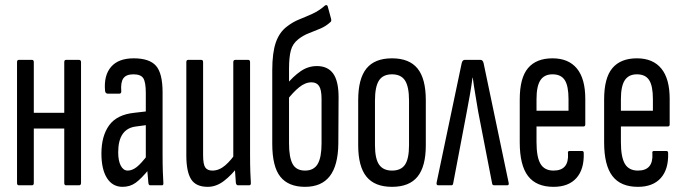

<svg xmlns="http://www.w3.org/2000/svg" viewBox="-20 -718 2650 744"><path d="M236 0Q229 0 229 -9V-477Q229 -486 236 -486H286Q294 -486 294 -477V-9Q294 0 286 0ZM53 0Q46 0 46 -9V-477Q46 -486 53 -486H104Q111 -486 111 -477V-9Q111 0 104 0ZM104 -220V-281H242V-220Z M562 0Q556 0 555 -9Q553 -27 551 -54.5Q549 -82 549 -101L545 -106V-358Q545 -399 535.5 -414.5Q526 -430 497 -430Q469 -430 458 -414.5Q447 -399 450 -364Q450 -355 442 -355H398Q388 -355 387 -367Q382 -426 410.5 -459Q439 -492 498 -492Q559 -492 584.5 -463Q610 -434 610 -360V-120Q610 -80 611 -52Q612 -24 613 -10Q614 0 608 0ZM455 6Q416 6 394.5 -28Q373 -62 373 -123Q373 -191 403 -232.5Q433 -274 501 -281L553 -287V-234L508 -228Q473 -224 455.5 -199Q438 -174 438 -128Q438 -95 448 -76Q458 -57 475 -57Q492 -57 509.5 -70.5Q527 -84 555 -121L558 -63Q528 -26 506 -10Q484 6 455 6Z M785 6Q739 6 720.5 -23.5Q702 -53 702 -116V-477Q702 -486 709 -486H760Q767 -486 767 -477V-117Q767 -81 775.5 -69Q784 -57 803 -57Q829 -57 852.5 -77Q876 -97 898 -131L904 -75Q878 -40 848 -17Q818 6 785 6ZM902 0Q896 0 894 -9Q892 -30 890.5 -58.5Q889 -87 889 -101L884 -107V-477Q884 -486 892 -486H942Q949 -486 949 -477V-120Q949 -78 950 -51.5Q951 -25 952 -11Q953 0 946 0Z M1162 6Q1098 6 1066.5 -33Q1035 -72 1035 -161V-446Q1035 -514 1049 -554Q1063 -594 1093 -616Q1115 -633 1140 -643Q1165 -653 1190.5 -664.5Q1216 -676 1240 -697Q1243 -699 1246 -698Q1249 -697 1250 -693L1263 -645Q1265 -636 1261 -633Q1244 -617 1222 -607.5Q1200 -598 1177.5 -589.5Q1155 -581 1136 -566Q1114 -549 1107 -522.5Q1100 -496 1100 -452V-162Q1100 -108 1114 -82.5Q1128 -57 1162 -57Q1196 -57 1211 -82.5Q1226 -108 1226 -162V-335Q1226 -370 1216.5 -384.5Q1207 -399 1187 -399Q1163 -399 1139.5 -380Q1116 -361 1093 -331L1088 -388Q1116 -422 1145 -442Q1174 -462 1208 -462Q1250 -462 1271 -433Q1292 -404 1292 -341L1291 -161Q1290 -77 1258 -35.5Q1226 6 1162 6Z M1499 6Q1432 6 1400 -33.5Q1368 -73 1368 -155V-330Q1368 -413 1400 -452.5Q1432 -492 1499 -492Q1566 -492 1598 -452.5Q1630 -413 1630 -330V-155Q1630 -73 1598 -33.5Q1566 6 1499 6ZM1499 -57Q1534 -57 1549.5 -80Q1565 -103 1565 -156V-328Q1565 -382 1549.5 -406Q1534 -430 1499 -430Q1464 -430 1448.5 -406Q1433 -382 1433 -328V-156Q1433 -103 1449 -80Q1465 -57 1499 -57Z M1678 0Q1670 0 1672 -11L1769 -473Q1772 -486 1781 -486H1842Q1851 -486 1854 -473L1951 -10Q1953 0 1946 0H1895Q1888 0 1887 -7L1833 -285Q1828 -316 1822 -351Q1816 -386 1812 -417H1811Q1807 -386 1801 -351.5Q1795 -317 1789 -286L1736 -7Q1735 0 1729 0Z M2125 6Q2058 6 2026 -36Q1994 -78 1994 -166V-333Q1994 -416 2026 -454Q2058 -492 2121 -492Q2183 -492 2215.5 -452.5Q2248 -413 2248 -335V-236Q2248 -228 2241 -228H2059V-167Q2059 -109 2074.5 -83Q2090 -57 2125 -57Q2155 -57 2169 -73.5Q2183 -90 2181 -123Q2179 -133 2187 -133H2235Q2242 -133 2242 -125Q2244 -62 2213.5 -28Q2183 6 2125 6ZM2059 -289H2183V-334Q2183 -385 2168.5 -407.5Q2154 -430 2121 -430Q2089 -430 2074 -407Q2059 -384 2059 -334Z M2452 6Q2385 6 2353 -36Q2321 -78 2321 -166V-333Q2321 -416 2353 -454Q2385 -492 2448 -492Q2510 -492 2542.5 -452.5Q2575 -413 2575 -335V-236Q2575 -228 2568 -228H2386V-167Q2386 -109 2401.5 -83Q2417 -57 2452 -57Q2482 -57 2496 -73.5Q2510 -90 2508 -123Q2506 -133 2514 -133H2562Q2569 -133 2569 -125Q2571 -62 2540.5 -28Q2510 6 2452 6ZM2386 -289H2510V-334Q2510 -385 2495.5 -407.5Q2481 -430 2448 -430Q2416 -430 2401 -407Q2386 -384 2386 -334Z"/></svg>

Font: Sofia Sans Extra Condensed
Style: Regular
Weight: 400
Designer: Botio Nikoltchev, Ani Petrova
Foundry: lettersoup
Version: Version 4.101